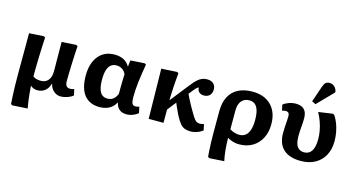

<svg xmlns="http://www.w3.org/2000/svg" viewBox="-103 -1269 3594 1939"><g transform="rotate(15 1694.5 -299.5)"><path d="M103.5 225 87 216Q84 172 81.7 127Q79.5 82 78.2 32.7Q77 -16.5 77 -71.5Q77 -84 77 -108.5Q77 -133 77 -166.8Q77 -200.5 77.2 -242Q77.5 -283.5 77.5 -329.5Q77.5 -375.5 77.5 -424.5Q77.5 -473.5 77.5 -522.5L229 -532L245 -523Q242 -459.5 239.5 -403.2Q237 -347 235.8 -297Q234.5 -247 233.8 -201.3Q233 -155.5 233 -113.5Q246 -101.5 267.3 -95.3Q288.5 -89 316 -89Q364.5 -89 392.3 -122Q420 -155 420 -213.5Q420 -225.5 420 -244.5Q420 -263.5 419.7 -288Q419.5 -312.5 419.2 -341.3Q419 -370 418.7 -400.5Q418.5 -431 418.5 -462.3Q418.5 -493.5 418 -523L568.5 -532L584.5 -523Q582 -491 580 -452.3Q578 -413.5 576.3 -372.5Q574.5 -331.5 573.3 -291.5Q572 -251.5 571.3 -215.8Q570.5 -180 570.5 -153Q570.5 -131.5 576 -117Q581.5 -102.5 592.5 -95.3Q603.5 -88 619 -88Q631 -88 641.3 -90Q651.5 -92 664.5 -96L678.5 -32.5Q654 -12.5 618.3 -0.3Q582.5 12 548.5 12Q522 12 498 -1.3Q474 -14.5 457.3 -37.8Q440.5 -61 434 -90.5H432.5Q420 -42.5 387 -15.3Q354 12 308 12Q286 12 267.8 5.3Q249.5 -1.5 235.5 -14.5H233.5Q236 24.5 239.8 63.5Q243.5 102.5 248.8 140.3Q254 178 261 215.5Z M956.5 14Q886.5 14 838.5 -17Q790.5 -48 765.7 -108.2Q741 -168.5 741 -256.5Q741 -388 802.2 -463Q863.5 -538 970 -538Q1026 -538 1064.7 -518Q1103.5 -498 1127.5 -457H1129.5L1137 -522L1283.5 -531.5L1300 -522Q1290.5 -468.5 1283.3 -420.5Q1276 -372.5 1271 -329.5Q1266 -286.5 1263.8 -247.7Q1261.5 -209 1261.5 -173.5Q1261.5 -140.5 1265.8 -121.5Q1270 -102.5 1279.8 -94.5Q1289.5 -86.5 1306.5 -86.5Q1314.5 -86.5 1324.8 -88.8Q1335 -91 1345 -94.5L1359 -31Q1335.5 -10 1303.8 2Q1272 14 1239 14Q1193 14 1164.8 -8.5Q1136.5 -31 1125 -78.5H1123Q1108.5 -49 1084 -28.2Q1059.5 -7.5 1027.3 3.3Q995 14 956.5 14ZM1012.5 -89.5Q1047 -89.5 1071.5 -108Q1096 -126.5 1112 -165Q1112 -191 1112.2 -218.8Q1112.5 -246.5 1113 -274.3Q1113.5 -302 1114.2 -326.8Q1115 -351.5 1116 -371.5Q1104 -401.5 1077 -419.5Q1050 -437.5 1016.5 -437.5Q981.5 -437.5 957.8 -418.5Q934 -399.5 922.3 -361Q910.5 -322.5 910.5 -264.5Q910.5 -204 921.5 -165.3Q932.5 -126.5 955 -108Q977.5 -89.5 1012.5 -89.5Z M1910.5 13.5Q1873.5 13.5 1847.5 3.7Q1821.5 -6 1800.5 -30.3Q1779.5 -54.5 1756.5 -97Q1748 -113 1736.8 -136.3Q1725.5 -159.5 1714.3 -184.7Q1703 -210 1695 -230L1623 -138.5L1623.5 0H1468.5L1460 -522.5L1622.5 -532L1639 -523Q1635 -478 1632 -440Q1629 -402 1627 -368.2Q1625 -334.5 1623.8 -301.8Q1622.5 -269 1622 -235L1780 -435Q1811 -474.5 1835.5 -497Q1860 -519.5 1884.3 -529Q1908.5 -538.5 1937 -538.5Q1979.5 -538.5 2003.3 -516.3Q2027 -494 2027 -455Q2027 -417 2004.8 -394.5Q1982.5 -372 1944.5 -372Q1912.5 -372 1893.5 -390.2Q1874.5 -408.5 1876 -436Q1869.5 -435 1862.5 -430.5Q1855.5 -426 1847.8 -418Q1840 -410 1830 -397.5L1791 -348.5Q1802.5 -324.5 1817 -295.3Q1831.5 -266 1849.8 -233.8Q1868 -201.5 1889 -166Q1909.5 -132 1922.8 -115Q1936 -98 1948.8 -92.3Q1961.5 -86.5 1980 -86.5Q1991.5 -86.5 2000.5 -88.5Q2009.5 -90.5 2021 -94.5L2035 -31Q2018.5 -17.5 1997.3 -7.5Q1976 2.5 1953.8 8Q1931.5 13.5 1910.5 13.5Z M2163.5 225 2147 216Q2144.5 188.5 2142 146.8Q2139.5 105 2138.2 58.5Q2137 12 2137 -29.5V-259Q2137 -348.5 2169 -410.5Q2201 -472.5 2262.5 -504.8Q2324 -537 2412 -537Q2536.5 -537 2607.8 -465Q2679 -393 2679 -267.5Q2679 -184 2646.3 -120.8Q2613.5 -57.5 2554.3 -22.5Q2495 12.5 2416.5 12.5Q2393.5 12.5 2371.5 8.2Q2349.5 4 2330 -4Q2310.5 -12 2294 -22H2292.5Q2293 10.5 2294.5 43.3Q2296 76 2299.3 107Q2302.5 138 2306.8 165.5Q2311 193 2316.5 215.5ZM2392 -81Q2431 -81 2457 -101.5Q2483 -122 2496.5 -163.5Q2510 -205 2510 -267Q2510 -357 2483.5 -400.5Q2457 -444 2403 -444Q2351.5 -444 2322 -408.7Q2292.5 -373.5 2292.5 -310V-113Q2302.5 -104.5 2319 -97.3Q2335.5 -90 2355 -85.5Q2374.5 -81 2392 -81Z M3059 13.5Q2940.5 13.5 2878.2 -44.5Q2816 -102.5 2816 -213Q2816 -248.5 2818.2 -281.5Q2820.5 -314.5 2822.5 -342.7Q2824.5 -371 2824.5 -390.5Q2824.5 -413.5 2815.2 -424.2Q2806 -435 2787 -435Q2777.5 -435 2768 -433.5Q2758.5 -432 2747.5 -428L2734.5 -488Q2759.5 -508.5 2795 -520.8Q2830.5 -533 2867 -533Q2924.5 -533 2954 -502.5Q2983.5 -472 2983.5 -412.5Q2983.5 -388.5 2982.3 -365.7Q2981 -343 2978.8 -320.5Q2976.5 -298 2975.3 -274.2Q2974 -250.5 2974 -224Q2974 -175.5 2984.5 -143.5Q2995 -111.5 3016.8 -95.5Q3038.5 -79.5 3071 -79.5Q3122.5 -79.5 3149 -121.3Q3175.5 -163 3175.5 -244.5Q3175.5 -287.5 3167.2 -332.3Q3159 -377 3143 -422.3Q3127 -467.5 3103.5 -510L3252.5 -531.5L3269 -522.5Q3291.5 -489 3307.3 -447.5Q3323 -406 3331.5 -360.3Q3340 -314.5 3340 -268.5Q3340 -182 3305.8 -118.8Q3271.5 -55.5 3208.5 -21Q3145.5 13.5 3059 13.5ZM3056.5 -578.5 3017 -599 3073 -761.5Q3084 -796 3098.8 -809.8Q3113.5 -823.5 3140 -823.5Q3167 -823.5 3186.8 -808Q3206.5 -792.5 3218 -761.5V-744.5Z"/></g></svg>

Font: Literata Variable Black
Style: Regular
Weight: 900
Designer: Latin by Veronika Burian and Jose Scaglione. Greek by Irene Vlachou. Cyrillic by Vera Evstafieva.
Foundry: TypeTogether
Version: Version 3.021